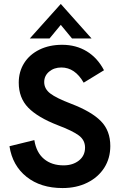

<svg xmlns="http://www.w3.org/2000/svg" viewBox="-20 -940 615 973"><path d="M28 -199 154 -230Q164 -167 203 -134.5Q242 -102 302 -102Q349 -102 380 -126.5Q411 -151 411 -192Q411 -230 379.5 -253.5Q348 -277 274 -305Q171 -345 123 -394.5Q75 -444 75 -521Q75 -577 102.5 -620.5Q130 -664 180 -688.5Q230 -713 295 -713Q365 -713 419.5 -680Q474 -647 507 -584L404 -521Q360 -598 291 -598Q254 -598 229 -577Q204 -556 204 -524Q204 -490 234.5 -466.5Q265 -443 341 -414Q443 -375 491 -326.5Q539 -278 539 -200Q539 -138 508.5 -90Q478 -42 423 -14.5Q368 13 297 13Q186 13 114.5 -44Q43 -101 28 -199ZM288 -920 444 -745H345L288 -814L231 -745H131Z"/></svg>

Font: Hanken Grotesk
Style: Bold
Weight: 700
Designer: Alfredo Marco Pradil
Foundry: Hanken Design Co.
Version: Version 3.014